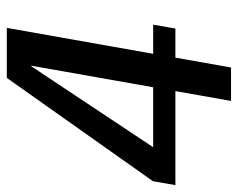

<svg xmlns="http://www.w3.org/2000/svg" viewBox="-96 -626 715 578"><g transform="rotate(-90 262.0 -337.5)"><path d="M246.6 0H347.3L377 -167.5H464.6L476.2 -234.4H388.5L466.6 -675H316L5 -235.1L-6.8 -167.5H276.3ZM107.3 -234.4 351 -601.3H352.7L287.8 -234.4Z"/></g></svg>

Font: Anybody Thin
Style: Italic
Weight: 100
Italic angle: -10°
Designer: Tyler Finck
Foundry: Etcetera Type Company
Version: Version 1.114;gftools[0.9.25]